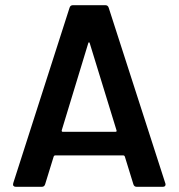

<svg xmlns="http://www.w3.org/2000/svg" viewBox="-20 -720 688 740"><path d="M494 -10 461 -117Q459 -121 456 -121H192Q189 -121 187 -117L154 -10Q151 0 141 0H41Q35 0 32 -3.5Q29 -7 31 -14L248 -690Q251 -700 261 -700H386Q396 -700 399 -690L617 -14Q618 -12 618 -9Q618 0 607 0H507Q497 0 494 -10ZM222 -212H425Q431 -212 429 -218L326 -553Q325 -557 323 -557Q321 -557 320 -553L218 -218Q217 -212 222 -212Z"/></svg>

Font: Amber EN SemiBold
Style: Regular
Weight: 600
Designer: Jeremy Tribby
Foundry: Tribby Type
Version: Version 1.408 November 24, 2021